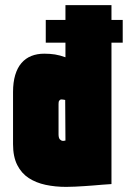

<svg xmlns="http://www.w3.org/2000/svg" viewBox="-20 -720 501 751"><path d="M460 -553V-642H159V-553ZM416 0V-700H236V-496Q214 -504 195 -507Q176 -510 153 -510Q125 -510 102.5 -501Q80 -492 64 -473.5Q48 -455 39.5 -426.5Q31 -398 31 -360V-156Q31 -107 47.5 -74.5Q64 -42 92.5 -23.5Q121 -5 158.5 3Q196 11 239 11Q257 11 274.5 10Q292 9 309.5 8Q327 7 344.5 5.5Q362 4 380 2.5Q398 1 416 0ZM235 -329 236 -170Q236 -170 235.5 -170Q235 -170 234 -170Q233 -170 231.5 -169.5Q230 -169 229 -169Q228 -169 226 -169Q223 -169 220 -170.5Q217 -172 214.5 -174.5Q212 -177 210.5 -182Q209 -187 209 -194V-313Q209 -317 209.5 -320.5Q210 -324 211.5 -326Q213 -328 215 -329.5Q217 -331 220 -331Q223 -331 227 -330.5Q231 -330 235 -329Z"/></svg>

Font: Advent Pro Black
Style: Regular
Weight: 900
Version: Version 3.000